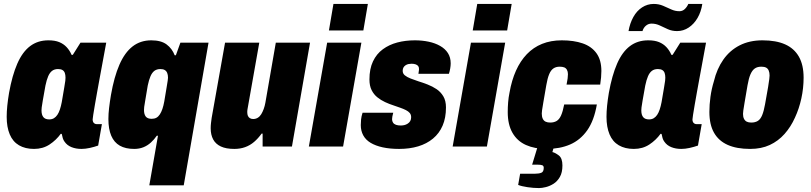

<svg xmlns="http://www.w3.org/2000/svg" viewBox="-20 -745 4122 976"><path d="M153 12Q108 12 76.5 -6.5Q45 -25 29.5 -62Q14 -99 14 -151Q14 -177 17 -207Q20 -237 26 -273Q42 -362 68 -421.5Q94 -481 133 -510.5Q172 -540 226 -540Q259 -540 281 -531Q303 -522 318.5 -505.5Q334 -489 344 -466H350L389 -528H520L496 -398Q492 -376 486 -344Q480 -312 474 -278Q468 -244 462.5 -213Q457 -182 454 -161.5Q451 -141 451 -138Q451 -126 457 -120Q463 -114 472 -114H498L479 -5Q459 2 436.5 7Q414 12 394 12Q366 12 343.5 3Q321 -6 308 -25Q302 -33 299 -43Q296 -53 294 -64L289 -65Q266 -33 232 -10.5Q198 12 153 12ZM230 -138Q244 -138 254 -144Q264 -150 271.5 -161Q279 -172 284.5 -188.5Q290 -205 294 -226Q302 -275 306.5 -299.5Q311 -324 312 -334.5Q313 -345 313 -350Q313 -364 309.5 -374Q306 -384 297.5 -389Q289 -394 275 -394Q257 -394 245 -385Q233 -376 225 -357.5Q217 -339 211 -310Q202 -259 197.5 -234Q193 -209 192 -199Q191 -189 191 -184Q191 -161 200.5 -149.5Q210 -138 230 -138Z M739 197 783 -55H777Q764 -36 747 -20.5Q730 -5 709 3.5Q688 12 662 12Q618 12 589 -4.5Q560 -21 545.5 -55Q531 -89 531 -140Q531 -166 534.5 -196Q538 -226 544 -262Q560 -354 587 -416Q614 -478 654 -509Q694 -540 749 -540Q799 -540 827 -519Q855 -498 868 -464H874L897 -528H1040L914 197ZM751 -141Q765 -141 775 -146.5Q785 -152 792.5 -163.5Q800 -175 805.5 -191Q811 -207 815 -229Q823 -277 827 -301Q831 -325 832.5 -335Q834 -345 834 -350Q834 -364 830 -374Q826 -384 817.5 -389Q809 -394 796 -394Q777 -394 765 -385Q753 -376 745 -357.5Q737 -339 731 -310Q723 -260 718.5 -235.5Q714 -211 713 -201.5Q712 -192 712 -186Q712 -164 721 -152.5Q730 -141 751 -141Z M1171 12Q1129 12 1102.5 -0.5Q1076 -13 1063.5 -36.5Q1051 -60 1051 -93Q1051 -106 1052.5 -119Q1054 -132 1056 -146L1124 -528H1298L1238 -189Q1237 -184 1237 -180.5Q1237 -177 1237 -174Q1237 -164 1240 -156.5Q1243 -149 1250 -144.5Q1257 -140 1267 -140Q1280 -140 1290.5 -146.5Q1301 -153 1308 -164.5Q1315 -176 1320.5 -191Q1326 -206 1329 -223L1382 -528H1556L1464 0H1315V-66H1310Q1292 -41 1271.5 -23.5Q1251 -6 1226 3Q1201 12 1171 12Z M1652 -590 1675 -725H1850L1827 -590ZM1550 0 1643 -528H1817L1724 0Z M2009 12Q1962 12 1925.5 4Q1889 -4 1864 -19Q1839 -34 1826.5 -57Q1814 -80 1814 -109Q1814 -123 1815.5 -138Q1817 -153 1823 -172H1979Q1976 -160 1974.5 -153Q1973 -146 1973 -139Q1973 -129 1978 -121.5Q1983 -114 1993 -110.5Q2003 -107 2017 -107Q2026 -107 2035 -109Q2044 -111 2052.5 -116.5Q2061 -122 2065.5 -130Q2070 -138 2070 -149Q2070 -162 2063 -170.5Q2056 -179 2043 -185.5Q2030 -192 2014 -197.5Q1998 -203 1981 -209Q1959 -216 1937.5 -226Q1916 -236 1898 -250.5Q1880 -265 1869 -287Q1858 -309 1858 -341Q1858 -395 1876 -433Q1894 -471 1926 -494.5Q1958 -518 1999.5 -529Q2041 -540 2089 -540Q2126 -540 2159 -533Q2192 -526 2217.5 -511.5Q2243 -497 2257 -475Q2271 -453 2271 -423Q2271 -411 2268.5 -396.5Q2266 -382 2262 -370H2107Q2109 -383 2109.5 -387.5Q2110 -392 2110 -394Q2110 -404 2105.5 -409.5Q2101 -415 2092.5 -418Q2084 -421 2072 -421Q2065 -421 2057 -419.5Q2049 -418 2042 -413.5Q2035 -409 2031 -402Q2027 -395 2027 -385Q2027 -371 2038 -362Q2049 -353 2067 -346Q2085 -339 2106 -332Q2129 -325 2153.5 -315.5Q2178 -306 2199 -292Q2220 -278 2233.5 -255.5Q2247 -233 2247 -199Q2247 -146 2230 -106.5Q2213 -67 2181 -40.5Q2149 -14 2105.5 -1Q2062 12 2009 12Z M2383 -590 2406 -725H2581L2558 -590ZM2281 0 2374 -528H2548L2455 0Z M2759 12Q2698 12 2653.5 -8Q2609 -28 2585 -70Q2561 -112 2561 -175Q2561 -200 2563 -225Q2565 -250 2570 -274Q2581 -337 2603 -386Q2625 -435 2658 -469.5Q2691 -504 2735.5 -522Q2780 -540 2836 -540Q2897 -540 2942 -524.5Q2987 -509 3012 -474.5Q3037 -440 3037 -384Q3037 -369 3035.5 -351.5Q3034 -334 3031 -315H2860Q2864 -334 2865.5 -346.5Q2867 -359 2867 -368Q2867 -381 2862 -390Q2857 -399 2848 -402.5Q2839 -406 2825 -406Q2806 -406 2793 -397Q2780 -388 2771.5 -367.5Q2763 -347 2757 -312Q2747 -254 2742 -225Q2737 -196 2735.5 -185Q2734 -174 2734 -168Q2734 -152 2739 -141.5Q2744 -131 2753.5 -126.5Q2763 -122 2777 -122Q2796 -122 2809.5 -130Q2823 -138 2832 -158Q2841 -178 2848 -214H3014Q3000 -132 2965 -82.5Q2930 -33 2878 -10.5Q2826 12 2759 12ZM2720 211Q2692 211 2661.5 206.5Q2631 202 2614 195L2624 138H2701Q2720 138 2732 133Q2744 128 2744 108Q2744 98 2736.5 95Q2729 92 2711 92H2685L2725 -39H2807L2788 28Q2802 31 2820.5 45Q2839 59 2839 96Q2839 132 2826 154.5Q2813 177 2794 189Q2775 201 2755 206Q2735 211 2720 211Z M3202 12Q3157 12 3125.5 -6.5Q3094 -25 3078.5 -62Q3063 -99 3063 -151Q3063 -177 3066 -207Q3069 -237 3075 -273Q3091 -362 3117 -421.5Q3143 -481 3182 -510.5Q3221 -540 3275 -540Q3308 -540 3330 -531Q3352 -522 3367.5 -505.5Q3383 -489 3393 -466H3399L3438 -528H3569L3545 -398Q3541 -376 3535 -344Q3529 -312 3523 -278Q3517 -244 3511.5 -213Q3506 -182 3503 -161.5Q3500 -141 3500 -138Q3500 -126 3506 -120Q3512 -114 3521 -114H3547L3528 -5Q3508 2 3485.5 7Q3463 12 3443 12Q3415 12 3392.5 3Q3370 -6 3357 -25Q3351 -33 3348 -43Q3345 -53 3343 -64L3338 -65Q3315 -33 3281 -10.5Q3247 12 3202 12ZM3279 -138Q3293 -138 3303 -144Q3313 -150 3320.5 -161Q3328 -172 3333.5 -188.5Q3339 -205 3343 -226Q3351 -275 3355.5 -299.5Q3360 -324 3361 -334.5Q3362 -345 3362 -350Q3362 -364 3358.5 -374Q3355 -384 3346.5 -389Q3338 -394 3324 -394Q3306 -394 3294 -385Q3282 -376 3274 -357.5Q3266 -339 3260 -310Q3251 -259 3246.5 -234Q3242 -209 3241 -199Q3240 -189 3240 -184Q3240 -161 3249.5 -149.5Q3259 -138 3279 -138ZM3175 -587Q3182 -627 3199.5 -658.5Q3217 -690 3244 -707.5Q3271 -725 3303 -725Q3329 -725 3351 -715.5Q3373 -706 3392.5 -697Q3412 -688 3434 -688Q3449 -688 3460.5 -698.5Q3472 -709 3479 -725H3550Q3544 -685 3526 -654Q3508 -623 3481 -605Q3454 -587 3422 -587Q3396 -587 3375 -596.5Q3354 -606 3334 -615.5Q3314 -625 3292 -625Q3276 -625 3263.5 -614.5Q3251 -604 3246 -587Z M3793 12Q3725 12 3679 -8.5Q3633 -29 3609.5 -70.5Q3586 -112 3586 -176Q3586 -213 3591.5 -253Q3597 -293 3609 -332Q3624 -395 3657 -442Q3690 -489 3740 -514.5Q3790 -540 3856 -540Q3925 -540 3971 -519.5Q4017 -499 4041 -457Q4065 -415 4065 -350Q4065 -297 4053.5 -244.5Q4042 -192 4021 -147Q4000 -100 3968 -64Q3936 -28 3893 -8Q3850 12 3793 12ZM3799 -122Q3819 -122 3832.5 -130.5Q3846 -139 3854.5 -160Q3863 -181 3869 -215Q3880 -274 3884.5 -302.5Q3889 -331 3890.5 -343Q3892 -355 3892 -361Q3892 -376 3887.5 -386.5Q3883 -397 3874 -401.5Q3865 -406 3850 -406Q3830 -406 3817 -397Q3804 -388 3795 -367.5Q3786 -347 3780 -312Q3770 -253 3765 -224Q3760 -195 3758.5 -183.5Q3757 -172 3757 -166Q3757 -151 3762 -141Q3767 -131 3776 -126.5Q3785 -122 3799 -122Z"/></svg>

Font: Archivo Condensed Black
Style: Italic
Weight: 900
Width: 3
Italic angle: -10°
Designer: Hector Gatti
Foundry: Omnibus-Type
Version: Version 2.001